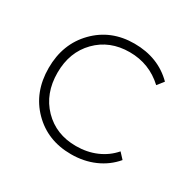

<svg xmlns="http://www.w3.org/2000/svg" viewBox="-121 -654 800 787"><g transform="rotate(30 279.5 -260.5)"><path d="M303.2 -522Q416 -522 488.8 -449.2L464.8 -418.9Q397 -481.9 304.2 -481.9Q210 -481.9 149.4 -420.2Q88.9 -358.4 88.9 -261.2Q88.9 -162.6 149.4 -100.3Q210 -38.1 304.2 -38.1Q356.4 -38.1 400.1 -56.9Q443.8 -75.7 474.1 -110.8L499 -84Q464.4 -43 414.1 -21Q363.8 1 303.2 1Q192.4 1 120.1 -72.3Q47.9 -145.5 47.9 -259.8Q47.9 -374 120.4 -448Q192.9 -522 303.2 -522Z"/></g></svg>

Font: Trueno UltraLight
Style: Regular
Weight: 250
Designer: Julieta Ulanovsky
Foundry: Julieta Ulanovsky
Version: Version 3.001b | FøM Fix